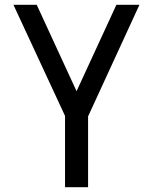

<svg xmlns="http://www.w3.org/2000/svg" viewBox="-20 -780 640 800"><path d="M299 -400 133 -760H36L251 -297V0H347V-295L561 -760H465Z"/></svg>

Font: LXGW Marker Gothic
Style: Regular
Weight: 400
Version: Version 1.001